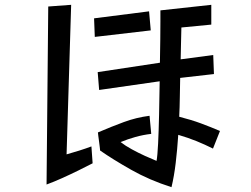

<svg xmlns="http://www.w3.org/2000/svg" viewBox="-20 -744 1040 796"><path d="M863 -128Q829 -145 794.5 -159Q760 -173 719 -185Q715 -124 708.5 -69Q702 -14 691 32Q600 3 524 -40Q448 -83 395 -120Q395 -120 394 -130.5Q393 -141 391 -155Q389 -169 387.5 -181Q386 -193 386 -195Q442 -219 493.5 -238Q545 -257 600 -264L607 -189Q573 -185 541 -176Q509 -167 480 -155Q499 -140 526.5 -125Q554 -110 581.5 -97.5Q609 -85 629 -77Q633 -98 635.5 -149Q638 -200 639.5 -268.5Q641 -337 642 -407L391 -371L385 -445L643 -484Q644 -536 644.5 -580.5Q645 -625 645 -654V-701L856 -724V-642L732 -630Q731 -599 730.5 -566Q730 -533 729 -498L864 -516L867 -437L727 -421Q726 -381 725.5 -340.5Q725 -300 723 -260Q774 -247 813 -232.5Q852 -218 892 -201ZM364 -67Q339 -54 305.5 -37.5Q272 -21 237.5 -5.5Q203 10 173 21L180 -717L275 -724L256 -104Q278 -110 308 -119.5Q338 -129 359 -137ZM370 -668 598 -697 605 -618 373 -591Z"/></svg>

Font: Moralerspace Krypton JPDOC
Style: Regular
Weight: 400
Version: v0.0.6; ttfautohint (v1.8.4.7-5d5b-dirty) -l 6 -r 45 -G 200 